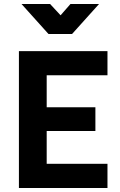

<svg xmlns="http://www.w3.org/2000/svg" viewBox="-20 -934 594 954"><path d="M74 0V-680H514V-560H212V-401H454V-283H212V-120H514V0ZM221 -765 87 -914H229L281 -858L330 -914H472L338 -765Z"/></svg>

Font: TitilliumText
Style: ExtraBold
Weight: 800
Designer: Accademia di Belle Arti di Urbino and others
Foundry: Accademia di Belle Arti di Urbino and others.
Version: Version 60.001